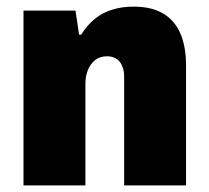

<svg xmlns="http://www.w3.org/2000/svg" viewBox="-20 -560 631 580"><path d="M51 0V-528H208L219 -455H225Q243 -484 266.5 -503Q290 -522 319.5 -531Q349 -540 383 -540Q439 -540 474 -518.5Q509 -497 525.5 -457.5Q542 -418 542 -362V0H355V-329Q355 -343 351.5 -354Q348 -365 342 -373Q336 -381 326 -385.5Q316 -390 303 -390Q282 -390 267.5 -378.5Q253 -367 245.5 -348.5Q238 -330 238 -307V0Z"/></svg>

Font: Archivo SemiCondensed Black
Style: Regular
Weight: 900
Width: 4
Designer: Hector Gatti
Foundry: Omnibus-Type
Version: Version 2.001